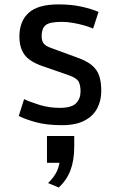

<svg xmlns="http://www.w3.org/2000/svg" viewBox="-20 -550 525 860"><path d="M64 -30.8 87.9 -106Q113.3 -93.8 156.5 -80.3Q199.7 -66.9 248 -66.9Q300.8 -66.9 320.8 -87.6Q340.8 -108.4 340.8 -140.1Q340.8 -168 332.3 -184.1Q323.7 -200.2 291 -211.9L170.4 -253.9Q112.3 -273.9 89.6 -305.2Q66.9 -336.4 66.9 -386.2Q66.9 -455.1 108.6 -492.7Q150.4 -530.3 241.7 -530.3Q300.8 -530.3 346.9 -519.8Q393.1 -509.3 421.4 -496.6L397 -421.9Q381.8 -429.2 357.7 -436Q333.5 -442.9 306.9 -447.5Q280.3 -452.1 257.3 -452.1Q201.2 -452.1 183.8 -436.8Q166.5 -421.4 166.5 -389.2Q166.5 -367.7 175 -356Q183.6 -344.2 208 -335.4L325.2 -292.5Q369.1 -276.9 392.3 -257.1Q415.5 -237.3 424.6 -209.7Q433.6 -182.1 433.6 -141.6Q433.6 -99.6 415.5 -64.9Q397.5 -30.3 358.6 -9.8Q319.8 10.7 257.8 10.7Q187.5 10.7 138.4 -3.2Q89.4 -17.1 64 -30.8ZM243.2 290 195.3 270Q223.1 243.2 235.8 215.1Q248.5 187 248.5 151.4Q248.5 147.5 248.5 144.3Q248.5 141.1 248 137.2L271.5 179.2H190.4V59.1H312.5V106.4Q312.5 168 295.7 212.4Q278.8 256.8 243.2 290Z"/></svg>

Font: Monda Medium
Style: Regular
Weight: 500
Designer: Vernon Adams
Foundry: Vernon Adams
Version: Version 2.200